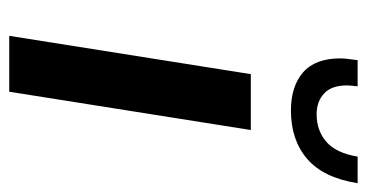

<svg xmlns="http://www.w3.org/2000/svg" viewBox="-214 -600 813 426"><g transform="rotate(90 193.0 -386.5)"><path d="M144 -536H268L183 0H59ZM109 -735Q109 -745 113 -773H171Q169 -755 169 -749Q169 -715 187 -698.5Q205 -682 233 -682Q269 -682 294 -703.5Q319 -725 327 -773H386Q374 -697 332 -661Q290 -625 225 -625Q171 -625 140 -652Q109 -679 109 -735Z"/></g></svg>

Font: Exo SemiBold
Style: Italic
Weight: 600
Italic angle: -9°
Designer: Natanael Gama
Foundry: Natanael Gama
Version: Version 1.500; ttfautohint (v1.6)